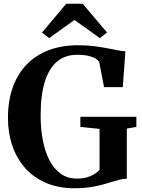

<svg xmlns="http://www.w3.org/2000/svg" viewBox="-20 -994 758 1025"><path d="M377.5 11Q292 11 225.8 -17.5Q159.5 -46 114.2 -97Q69 -148 45.8 -216.2Q22.5 -284.5 22.5 -364Q22.5 -456.5 48.5 -528.5Q74.5 -600.5 123.2 -650.5Q172 -700.5 241.2 -726.5Q310.5 -752.5 397 -752.5Q440.5 -752.5 478.5 -748Q516.5 -743.5 548.2 -737.2Q580 -731 605.5 -726Q631 -721 649.5 -720.5L635.5 -529H535.5L509.5 -664Q504.5 -672 491 -680.8Q477.5 -689.5 453.2 -695.5Q429 -701.5 391.5 -701.5Q328.5 -701.5 285.2 -665.8Q242 -630 219.5 -558.5Q197 -487 197 -380Q196.5 -311 207.8 -249.8Q219 -188.5 242.5 -141.5Q266 -94.5 303 -67.5Q340 -40.5 392 -40.5Q419 -40.5 441.5 -46.5Q464 -52.5 481.5 -63Q499 -73.5 511.5 -87.5V-306L409 -316.5V-370.5H708V-316.5L657 -307.5V-40Q637 -39.5 616.5 -34.2Q596 -29 572.5 -21.5Q549 -14 520.5 -6.5Q492 1 457 6Q422 11 377.5 11ZM242.5 -790.5 204 -820 333.5 -974H421.5L551.5 -820.5L513 -790.5L377.5 -887.5Z"/></svg>

Font: Merriweather 60pt
Style: Bold
Weight: 700
Version: Version 2.100